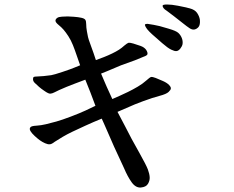

<svg xmlns="http://www.w3.org/2000/svg" viewBox="-20 -768 1040 853"><path d="M404 -298Q385 -348 381 -359L359 -414Q328 -402 312.5 -396.5Q297 -391 275.5 -382Q254 -373 243 -368Q232 -363 222.5 -358Q213 -353 205 -352Q197 -350 176 -365Q164 -373 153.5 -382Q143 -391 134 -400Q125 -409 127 -420Q127 -424 130 -426Q133 -428 143 -428Q153 -428 174 -430Q195 -432 207.5 -434Q220 -436 257.5 -448.5Q295 -461 309 -467L336 -478Q328 -500 320.5 -522.5Q313 -545 304 -567.5Q295 -590 283.5 -607.5Q272 -625 262.5 -636Q253 -647 240 -657.5Q227 -668 226.5 -675.5Q226 -683 235 -689Q241 -693 255.5 -694Q270 -695 281 -695Q289 -695 308.5 -693.5Q328 -692 341.5 -689Q355 -686 359 -680Q363 -674 363 -660Q363 -646 366 -629.5Q369 -613 371 -603.5Q373 -594 382 -570L396 -531L406 -501Q423 -507 442 -514.5Q461 -522 478.5 -530.5Q496 -539 508.5 -547Q521 -555 533 -566Q545 -576 551 -578Q557 -579 572.5 -574.5Q588 -570 604.5 -564Q621 -558 629 -547Q637 -535 635 -527Q633 -521 618 -516L579 -500L518 -478L454 -451L429 -441Q449 -395 453 -385L479 -328Q497 -336 512 -342.5Q527 -349 548.5 -359.5Q570 -370 592 -383Q614 -396 629.5 -410Q645 -424 651 -426Q658 -427 672 -421.5Q686 -416 704 -408Q722 -400 731 -390.5Q740 -381 739 -375Q739 -369 729 -359.5Q719 -350 688.5 -342Q658 -334 616 -318.5Q574 -303 553 -293L502 -271Q513 -251 536 -206.5Q559 -162 564.5 -151.5Q570 -141 600 -87.5Q630 -34 637 -15Q644 4 645 19Q646 34 637.5 48.5Q629 63 606 65Q583 67 565 42Q547 17 531 -21L487 -116L445 -212L432 -241Q395 -226 359 -209.5Q323 -193 301 -182.5Q279 -172 258.5 -160Q238 -148 223 -138Q209 -127 201 -127Q193 -126 180.5 -131.5Q168 -137 157.5 -144.5Q147 -152 134 -164Q121 -176 115.5 -185.5Q110 -195 114 -201Q116 -205 122.5 -207Q129 -209 145.5 -210Q162 -211 183.5 -216Q205 -221 230 -228Q255 -235 294.5 -250Q334 -265 360 -277L404 -298ZM701 -576 668 -605Q656 -615 644 -627Q632 -639 627 -648.5Q622 -658 625 -660Q627 -662 636 -662Q645 -661 663.5 -657.5Q682 -654 689.5 -652Q697 -650 729.5 -640.5Q762 -631 772 -622Q782 -613 787.5 -599.5Q793 -586 791 -572Q789 -562 781 -552Q773 -542 764 -541Q756 -540 740.5 -547.5Q725 -555 701 -576ZM862 -648Q854 -639 844 -637Q834 -635 822.5 -642.5Q811 -650 791 -666Q771 -682 754 -695L721 -720Q711 -726 706.5 -732Q702 -738 702.5 -743Q703 -748 722.5 -748Q742 -748 770.5 -742.5Q799 -737 822.5 -731Q846 -725 856 -710Q866 -695 868 -680Q870 -658 862 -648Z"/></svg>

Font: ChillKai
Style: Regular
Weight: 400
Designer: ChillType
Foundry: 寒蝉字型
Version: Version 2.000